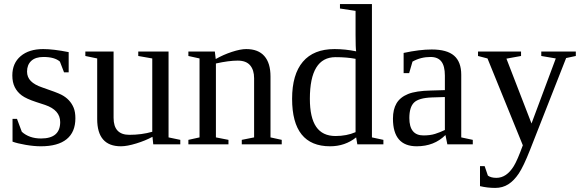

<svg xmlns="http://www.w3.org/2000/svg" viewBox="-20 -714 2873 950"><path d="M353 -128.9Q353 -60.5 309.8 -25.4Q266.6 9.8 182.1 9.8Q147.9 9.8 106.7 2.7Q65.4 -4.4 42 -13.2V-126H64L87.9 -62Q124.5 -28.8 183.1 -28.8Q277.8 -28.8 277.8 -109.9Q277.8 -169.4 203.1 -194.8L159.7 -209Q110.4 -225.1 87.9 -241.7Q65.4 -258.3 53.2 -282.5Q41 -306.6 41 -340.8Q41 -401.4 82.3 -436.3Q123.5 -471.2 193.8 -471.2Q244.1 -471.2 319.8 -456.1V-356H296.9L276.4 -409.2Q250.5 -432.1 194.8 -432.1Q155.3 -432.1 134.5 -412.6Q113.8 -393.1 113.8 -359.9Q113.8 -332 132.6 -313Q151.4 -293.9 189.5 -281.2Q261.2 -256.8 283.2 -245.6Q305.2 -234.4 320.6 -218Q335.9 -201.7 344.5 -180.7Q353 -159.7 353 -128.9Z M542 -130.9Q542 -46.9 620.1 -46.9Q680.7 -46.9 733.4 -62V-424.8L664.1 -437V-459H814V-34.2L872.1 -22V0H738.3L734.4 -37.1Q699.7 -18.1 654.3 -4.2Q608.9 9.8 578.1 9.8Q460.9 9.8 460.9 -125V-424.8L402.3 -437V-459H542Z M1047.4 -421.9Q1085 -443.4 1127.4 -457.3Q1169.9 -471.2 1198.2 -471.2Q1257.8 -471.2 1288.1 -436.5Q1318.4 -401.9 1318.4 -335.9V-34.2L1374 -22V0H1176.3V-22L1237.3 -34.2V-327.1Q1237.3 -367.7 1217.5 -390.9Q1197.8 -414.1 1156.2 -414.1Q1112.3 -414.1 1048.3 -399.9V-34.2L1110.4 -22V0H912.1V-22L967.3 -34.2V-424.8L912.1 -437V-459H1043Z M1742.2 -34.2Q1687 9.8 1613.3 9.8Q1425.3 9.8 1425.3 -225.1Q1425.3 -345.7 1478.5 -408.4Q1531.7 -471.2 1635.3 -471.2Q1688 -471.2 1742.2 -460Q1739.3 -476.1 1739.3 -541V-660.2L1662.1 -671.9V-693.8H1820.3V-34.2L1877 -22V0H1748ZM1513.2 -225.1Q1513.2 -132.3 1544.4 -86.7Q1575.7 -41 1640.1 -41Q1695.3 -41 1739.3 -60.1V-422.9Q1695.8 -431.2 1640.1 -431.2Q1513.2 -431.2 1513.2 -225.1Z M2116.2 -469.2Q2191.4 -469.2 2226.8 -438.5Q2262.2 -407.7 2262.2 -344.2V-34.2L2319.3 -22V0H2193.4L2184.1 -45.9Q2128.4 9.8 2042 9.8Q1924.3 9.8 1924.3 -127Q1924.3 -172.9 1942.1 -202.9Q1960 -232.9 1999 -248.8Q2038.1 -264.6 2112.3 -266.1L2181.2 -268.1V-339.8Q2181.2 -387.2 2163.8 -409.7Q2146.5 -432.1 2110.4 -432.1Q2061.5 -432.1 2021 -409.2L2004.4 -352.1H1977.1V-452.1Q2056.2 -469.2 2116.2 -469.2ZM2181.2 -233.9 2117.2 -231.9Q2051.8 -229.5 2028.6 -206.5Q2005.4 -183.6 2005.4 -129.9Q2005.4 -43.9 2075.2 -43.9Q2108.4 -43.9 2132.6 -51.5Q2156.7 -59.1 2181.2 -70.8Z M2430.2 215.8Q2392.1 215.8 2355 207V107.9H2377.9L2394 154.8Q2409.2 166 2436 166Q2461.4 166 2482.9 151.4Q2504.4 136.7 2522.2 107.9Q2540 79.1 2566.9 4.9L2392.1 -424.8L2345.2 -437V-459H2558.1V-437L2485.8 -423.8L2609.9 -103L2730 -424.8L2658.2 -437V-459H2829.1V-437L2781.2 -426.8L2602.1 28.8Q2570.3 109.4 2546.9 144.5Q2523.4 179.7 2495.1 197.8Q2466.8 215.8 2430.2 215.8Z"/></svg>

Font: Liberation Serif
Style: Regular
Weight: 400
Designer: Steve Matteson
Foundry: Ascender Corporation
Version: Version 2.1.5